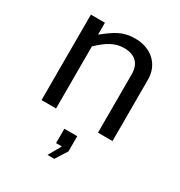

<svg xmlns="http://www.w3.org/2000/svg" viewBox="-181 -665 968 1031"><g transform="rotate(30 303.0 -149.5)"><path d="M178 0V-385C233 -437 276 -464 334 -464C403 -464 438 -426 438 -363V0H528V-382C528 -473 461 -538 359 -538C281 -538 240 -507 175 -456V-530H88V0ZM305 239 351 166V72H271V161H307L263 239Z"/></g></svg>

Font: Cheyenne Sans
Style: Regular
Weight: 400
Designer: The Public Sans project authors (U.S. Web Design System), Libre Franklin designed by Pablo Impallari and Rodrigo Fuenzal
Foundry: The Cheyenne Sans Project Authors
Version: Version 2.007